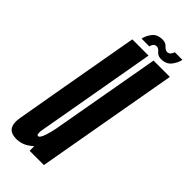

<svg xmlns="http://www.w3.org/2000/svg" viewBox="-254 -720 761 761"><g transform="rotate(45 126.5 -339.5)"><path d="M94 0V-26Q62 4.5 23.5 4.5Q-2.5 4.5 -15 -8Q-31.5 -25.5 -24.5 -65.5Q-12 -136 4.5 -232L69.5 -600H160.5L95.5 -230.5Q78 -131.5 72 -98Q66.5 -68.5 74 -65Q75 -64.5 76.5 -64.5Q85.5 -64.5 94.5 -91Q101 -110 106 -135L188.5 -600H280L174 0ZM205 -625Q187.5 -625 177.5 -637Q167.5 -649 158 -649Q148 -649 142.8 -641.8Q137.5 -634.5 137 -628H93.5Q97 -647.5 111.5 -666Q126 -684.5 155.5 -684.5Q172.5 -684.5 182.5 -673.2Q192.5 -662 203 -662Q211.5 -662 217.5 -669Q223.5 -676 224.5 -683H267.5Q263.5 -663 248.8 -644Q234 -625 205 -625Z"/></g></svg>

Font: Anybody UltraCondensed Medium
Style: Italic
Weight: 500
Width: 1
Italic angle: -10°
Designer: Tyler Finck
Foundry: Etcetera Type Company
Version: Version 1.010; ttfautohint (v1.8.3) -l 8 -r 50 -G 200 -x 14 